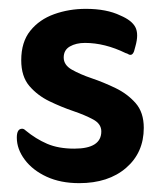

<svg xmlns="http://www.w3.org/2000/svg" viewBox="-20 -404 364 434"><path d="M38 -109Q61 -90 86.5 -79Q112 -68 148 -68Q209 -68 209 -107Q209 -124 190.5 -134Q172 -144 145.5 -153Q119 -162 92 -175Q65 -188 46.5 -209.5Q28 -231 28 -268Q28 -309 48.5 -334.5Q69 -360 102.5 -372Q136 -384 174 -384Q221 -384 252 -369Q278 -358 286 -342.5Q294 -327 286 -299L283 -288Q280 -280 275 -280Q272 -280 270 -281.5Q268 -283 264 -284Q217 -307 172 -307Q152 -307 138 -299Q124 -291 124 -274Q124 -257 142.5 -246.5Q161 -236 187.5 -227Q214 -218 241 -205Q268 -192 286.5 -171Q305 -150 305 -115Q305 -59 265 -24.5Q225 10 159 10Q117 10 85.5 -4.5Q54 -19 36 -43Q18 -67 18 -93Q18 -113 30 -113Q34 -113 38 -109Z"/></svg>

Font: Zain
Style: Bold
Weight: 700
Designer: Zain,Boutros
Foundry: Mobile Telecommunications Company (Zain), 2024
Version: Version 1.50; ttfautohint (v1.8.4)